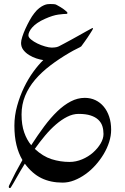

<svg xmlns="http://www.w3.org/2000/svg" viewBox="-20 -448 629 970"><path d="M541.5 207.5Q541.5 237.8 531.5 269.3Q521.5 300.8 503.7 330.6Q485.8 360.4 462.4 386.5Q439 412.6 411.6 432.1Q384.3 451.7 355 463.1Q325.7 474.6 296.4 474.6Q235.8 474.6 189.5 452.1Q143.1 429.7 105.5 378.9Q81.5 417.5 63.7 449.5Q45.9 481.4 34.7 499Q32.7 502.4 29.8 502Q24.4 502 24.4 495.6Q24.4 492.2 26.9 487.3Q57.1 423.3 93.3 360.4Q73.7 327.6 63.2 284.7Q52.7 241.7 52.7 187Q52.7 136.2 66.7 86.4Q80.6 36.6 101.8 -7.1Q123 -50.8 148.9 -86.2Q174.8 -121.6 198.7 -144.5Q183.1 -146.5 163.8 -152.8Q144.5 -159.2 127 -169.9Q109.4 -180.7 97.9 -195.8Q86.4 -210.9 86.4 -231Q86.4 -242.7 92.5 -262Q98.6 -281.2 108.4 -302.7Q118.2 -324.2 129.9 -345.5Q141.6 -366.7 153.3 -381.3Q166 -397.9 178.7 -407.5Q191.4 -417 202.1 -421.6Q212.9 -426.3 221.4 -427Q230 -427.7 235.8 -427.7Q243.7 -427.7 252.7 -427Q261.7 -426.3 266.6 -422.9Q274.4 -418.9 283.9 -413.1Q293.5 -407.2 301.8 -401.4Q310.1 -395.5 315.4 -390.4Q320.8 -385.3 320.8 -382.8Q320.8 -381.3 320.3 -380.4Q318.8 -377.9 316.9 -377.9Q302.2 -377.9 274.7 -374.3Q247.1 -370.6 207.5 -353Q184.1 -342.8 168.2 -331.5Q152.3 -320.3 142.6 -309.1Q132.8 -297.9 128.2 -287.6Q123.5 -277.3 123.5 -269.5Q123.5 -259.3 137 -248.3Q150.4 -237.3 168.9 -228.3Q187.5 -219.2 207.8 -213.4Q228 -207.5 242.2 -207.5Q246.6 -207.5 257.3 -208.5Q268.1 -209.5 277.3 -213.9Q289.1 -219.7 305.9 -229Q322.8 -238.3 341.6 -248.3Q360.4 -258.3 378.9 -269Q397.5 -279.8 412.4 -287.8Q427.2 -295.9 437 -301.3Q446.8 -306.6 447.3 -306.6Q449.7 -306.6 449.7 -302.7Q449.7 -301.3 445.6 -294.7Q441.4 -288.1 435.3 -278.3Q429.2 -268.6 421.9 -257.8Q414.6 -247.1 407.7 -237.5Q400.9 -228 396 -221.4Q391.1 -214.8 390.6 -213.9Q386.7 -210.4 368.9 -201.9Q351.1 -193.4 329.6 -180.7Q277.8 -150.4 233.6 -116.7Q189.5 -83 157.2 -45.2Q125 -7.3 106.9 36.4Q88.9 80.1 88.9 130.4Q88.9 182.6 102.1 220.5Q115.2 258.3 137.7 285.6Q170.4 234.9 203.1 190.9Q235.8 147 269.3 114.7Q302.7 82.5 337.4 64.5Q372.1 46.4 408.2 46.4Q438 46.4 462.4 58.1Q486.8 69.8 504.4 91.1Q522 112.3 531.7 141.8Q541.5 171.4 541.5 207.5ZM502.9 229Q502.9 207.5 497.1 189.2Q491.2 170.9 476.6 157Q461.9 143.1 437.7 135.3Q413.6 127.4 377 127.4Q348.1 127.4 319.3 142.1Q290.5 156.7 262.5 180.9Q234.4 205.1 207.8 236.8Q181.2 268.6 155.8 304.2Q196.8 342.3 240.7 356.2Q284.7 370.1 331.1 370.1Q363.8 370.1 395 356.9Q426.3 343.8 450 322.8Q473.6 301.8 488.3 277.1Q502.9 252.4 502.9 229Z"/></svg>

Font: Accordance
Style: Italic
Weight: 400
Italic angle: -11°
Version: Version 1.2 (build January 31, 2020) Miklal Software Solutio